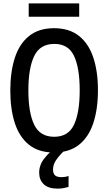

<svg xmlns="http://www.w3.org/2000/svg" viewBox="-20 -893 640 1137"><path d="M299 10Q209 10 152 -35.5Q95 -81 68 -163.5Q41 -246 41 -357Q41 -468 68 -551Q95 -634 152.5 -680Q210 -726 300 -726Q390 -726 447.5 -680.5Q505 -635 532.5 -552.5Q560 -470 560 -359Q560 -247 532.5 -164Q505 -81 447.5 -35.5Q390 10 299 10ZM301 -83Q385 -83 418.5 -155Q452 -227 452 -358Q452 -490 418.5 -561.5Q385 -633 302 -633Q217 -633 182.5 -561Q148 -489 148 -358Q148 -226 182.5 -154.5Q217 -83 301 -83ZM321 224Q266 224 239 198Q212 172 212 130Q212 84 241.5 46.5Q271 9 306 -16L360 0Q327 32 310.5 57.5Q294 83 294 111Q294 135 306 145.5Q318 156 343 156Q368 156 386 149V214Q371 218 356 221Q341 224 321 224ZM150 -794V-873H449V-794Z"/></svg>

Font: Noto Sans Mono Medium
Style: Regular
Weight: 500
Designer: Monotype Design Team
Foundry: Monotype Imaging Inc.
Version: Version 2.014